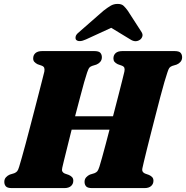

<svg xmlns="http://www.w3.org/2000/svg" viewBox="-20 -961 950 981"><path d="M298 -103.5Q295 -91 298.8 -84.5Q302.5 -78 310.5 -74.5L332 -67Q343 -62 348.8 -55.2Q354.5 -48.5 354.5 -37.5Q354.5 -21 342.8 -10.5Q331 0 309 0H40.5Q17.5 0 9.8 -9Q2 -18 2 -31.5Q2 -46 10.5 -55.2Q19 -64.5 30 -69L53 -76Q62.5 -80 67.8 -86.2Q73 -92.5 78 -109.5Q83 -125.5 91.5 -155.8Q100 -186 110.8 -225.8Q121.5 -265.5 133 -309.8Q144.5 -354 156 -398Q167.5 -442 177.5 -481.2Q187.5 -520.5 195.2 -550.2Q203 -580 206.5 -595Q208.5 -607 206 -614.2Q203.5 -621.5 193 -625.5L171.5 -633Q161 -638.5 155.2 -645.2Q149.5 -652 149.5 -662.5Q149.5 -679.5 161.2 -689.8Q173 -700 195 -700H462Q485 -700 492.8 -691Q500.5 -682 500.5 -668.5Q500.5 -654.5 492.2 -645Q484 -635.5 472.5 -631L450 -624Q439.5 -620 435.2 -613.8Q431 -607.5 425 -590Q419.5 -574.5 410.2 -541.8Q401 -509 389.8 -466.2Q378.5 -423.5 366 -376Q353.5 -328.5 342 -282.5Q330.5 -236.5 321 -198Q311.5 -159.5 305.2 -134.2Q299 -109 298 -103.5ZM272.5 -367H647.5L628 -298.5H253ZM708 -103.5Q705 -91 708.8 -84.5Q712.5 -78 720.5 -74.5L741.5 -67Q752.5 -62 758.2 -55.2Q764 -48.5 764 -37.5Q764 -21 752.2 -10.5Q740.5 0 718.5 0H450.5Q427.5 0 419.8 -9Q412 -18 412 -31.5Q412 -46 420.5 -55.2Q429 -64.5 439.5 -69L462.5 -76Q472.5 -80 477.5 -86.2Q482.5 -92.5 488 -109.5Q493 -125.5 501.5 -155.8Q510 -186 520.5 -225.8Q531 -265.5 542.5 -309.8Q554 -354 565.5 -398Q577 -442 587 -481.2Q597 -520.5 604.5 -550.2Q612 -580 615.5 -595Q618 -607 615.5 -614.2Q613 -621.5 602.5 -625.5L581.5 -633Q570.5 -638.5 565 -645.2Q559.5 -652 559.5 -662.5Q559.5 -679.5 571 -689.8Q582.5 -700 605 -700H872Q895 -700 902.8 -691Q910.5 -682 910.5 -668.5Q910.5 -654.5 902.2 -645Q894 -635.5 882.5 -631L859.5 -624Q849.5 -620 845 -613.8Q840.5 -607.5 835 -590Q829.5 -574.5 820 -541.8Q810.5 -509 799.2 -466.2Q788 -423.5 775.8 -376Q763.5 -328.5 751.8 -282.5Q740 -236.5 730.5 -198Q721 -159.5 715 -134.2Q709 -109 708 -103.5ZM603 -844H507L646 -759.5Q672 -742.5 694.5 -757.5Q703 -763 707 -774Q711 -785 703 -797.5L633 -906Q621.5 -922 611.2 -931.5Q601 -941 581 -941Q561 -941 545 -931.5Q529 -922 508.5 -906L384.5 -797.5Q368.5 -785 366.5 -774Q364.5 -763 369 -757.5Q376 -750.5 388.8 -751Q401.5 -751.5 419 -759.5Z"/></svg>

Font: Fraunces Black
Style: Italic
Weight: 900
Italic angle: -16°
Version: Version 1.000;[b76b70a41]